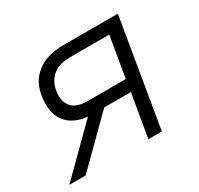

<svg xmlns="http://www.w3.org/2000/svg" viewBox="-117 -662 834 805"><g transform="rotate(-30 300.0 -260.0)"><path d="M4 0 215 -209Q184 -211 156 -224Q128 -237 110.5 -261Q93 -285 89 -316.5Q85 -348 90 -380Q93 -400 100.5 -420Q108 -440 121.5 -457Q135 -474 153.5 -487Q172 -500 192 -507Q212 -514 232.5 -517Q253 -520 274 -520H539L452 0H387L422 -208H293L83 0ZM431 -266 464 -462H274Q254 -462 233.5 -457.5Q213 -453 195.5 -440.5Q178 -428 167.5 -409Q157 -390 154 -370Q150 -349 153.5 -328.5Q157 -308 169 -293.5Q181 -279 200.5 -272.5Q220 -266 242 -266Z"/></g></svg>

Font: Iosevka SS04 Light Extended
Style: Italic
Weight: 300
Width: 7
Italic angle: -9°
Monospace: yes
Designer: Belleve Invis
Foundry: Belleve Invis
Version: Version 19.0.0; ttfautohint (v1.8.4)